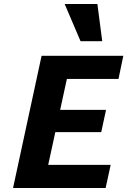

<svg xmlns="http://www.w3.org/2000/svg" viewBox="-20 -936 634 956"><path d="M506 0H45L187 -658H594L570 -543H313L220 -115H531ZM151 -278 176 -389H508L484 -278ZM381 -731 302 -916H465L489 -731Z"/></svg>

Font: Ysabeau Office ExtraBold
Style: Italic
Weight: 800
Italic angle: -12°
Designer: Christian Thalmann (Catharsis Fonts)
Version: Version 2.001;gftools[0.9.30]; featfreeze: tnum,lnum,ss02